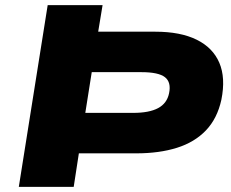

<svg xmlns="http://www.w3.org/2000/svg" viewBox="-20 -725 896 745"><path d="M53 0 165 -705H378L361 -602H583Q680 -602 743 -571Q806 -540 831 -481.5Q856 -423 839 -338Q823 -265 779 -219Q735 -173 666.5 -151.5Q598 -130 509 -130H286L266 0ZM311 -287H497Q559 -287 593.5 -305.5Q628 -324 636 -363Q645 -406 620 -425.5Q595 -445 529 -445H336Z"/></svg>

Font: Nunito Sans 10pt Expanded Black
Style: Italic
Weight: 900
Width: 7
Italic angle: -9°
Designer: Vernon Adams
Foundry: Vernon Adams
Version: Version 3.101;gftools[0.9.27]